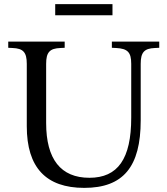

<svg xmlns="http://www.w3.org/2000/svg" viewBox="-20 -902 813 932"><path d="M248 -828H526V-882H248ZM389 10C578 10 663 -92 663 -318V-592C663 -648 680 -667 732 -669L753 -670V-700H523V-670L544 -669C600 -666 617 -648 617 -592V-331C617 -131 552 -39 414 -39C275 -39 204 -129 204 -305V-592C204 -648 221 -667 273 -669L294 -670V-700H20V-670L41 -669C93 -667 110 -648 110 -592V-289C110 -89 203 10 389 10Z"/></svg>

Font: Hedvig Letters Serif 24pt
Style: Regular
Weight: 400
Designer: Alexander Örn & Tor Weibull
Foundry: Kanon Foundry
Version: Version 1.000